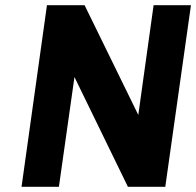

<svg xmlns="http://www.w3.org/2000/svg" viewBox="-20 -720 756 740"><path d="M161 -700 63 0H207L267 -423L473 0H617L716 -700H572L513 -277L306 -700Z"/></svg>

Font: Unageo
Style: ExtraBold-Italic
Weight: 800
Designer: Richard Sepsi
Foundry: Richard Sepsi
Version: Version 2.000